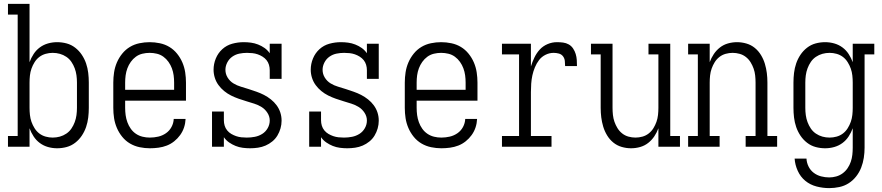

<svg xmlns="http://www.w3.org/2000/svg" viewBox="-20 -755 4540 988"><path d="M274 8Q250 8 227 1.5Q204 -5 185 -19Q166 -33 153 -53Q140 -73 132 -95V0H21V-55H71V-680H21V-735H132V-435Q140 -457 153 -477Q166 -497 185 -511Q204 -525 227 -531.5Q250 -538 274 -538Q299 -538 323 -531.5Q347 -525 367 -509.5Q387 -494 401 -473Q415 -452 423 -428.5Q431 -405 434 -380Q437 -355 437 -330V-200Q437 -175 434 -150Q431 -125 423 -101.5Q415 -78 401 -57Q387 -36 367 -20.5Q347 -5 323 1.5Q299 8 274 8ZM251 -47Q270 -47 288 -52Q306 -57 321.5 -67.5Q337 -78 347.5 -93.5Q358 -109 364.5 -126.5Q371 -144 373.5 -162.5Q376 -181 376 -200V-330Q376 -349 373.5 -367.5Q371 -386 364.5 -403.5Q358 -421 347.5 -436.5Q337 -452 321.5 -462.5Q306 -473 288 -478Q270 -483 251 -483Q233 -483 215 -478Q197 -473 182.5 -462Q168 -451 158 -435Q148 -419 142 -402Q136 -385 134 -366.5Q132 -348 132 -330V-200Q132 -182 134 -163.5Q136 -145 142 -128Q148 -111 158 -95Q168 -79 182.5 -68Q197 -57 215 -52Q233 -47 251 -47Z M751 8Q725 8 698.5 2.5Q672 -3 649 -16.5Q626 -30 609 -51Q592 -72 581.5 -96.5Q571 -121 567 -147Q563 -173 563 -200V-330Q563 -356 567 -382.5Q571 -409 581.5 -433.5Q592 -458 609 -479Q626 -500 648.5 -513.5Q671 -527 697.5 -532.5Q724 -538 750 -538Q776 -538 802.5 -532.5Q829 -527 851.5 -513.5Q874 -500 891 -479Q908 -458 918.5 -433.5Q929 -409 933 -382.5Q937 -356 937 -330V-237H624V-200Q624 -181 626.5 -162.5Q629 -144 635.5 -126Q642 -108 653 -92.5Q664 -77 679.5 -66.5Q695 -56 713.5 -51.5Q732 -47 751 -47Q773 -47 794.5 -52Q816 -57 834 -69.5Q852 -82 862.5 -101.5Q873 -121 874 -143H935Q934 -120 927 -99Q920 -78 907 -60Q894 -42 876.5 -28Q859 -14 838.5 -6Q818 2 795.5 5Q773 8 751 8ZM624 -293H876V-330Q876 -349 873.5 -367.5Q871 -386 864.5 -403.5Q858 -421 847 -436.5Q836 -452 821 -463Q806 -474 787.5 -478.5Q769 -483 750 -483Q731 -483 712.5 -478.5Q694 -474 679 -463Q664 -452 653 -436.5Q642 -421 635.5 -403.5Q629 -386 626.5 -367.5Q624 -349 624 -330Z M1267 8Q1248 8 1229 5.5Q1210 3 1192.5 -4Q1175 -11 1159 -22Q1143 -33 1132 -49V0H1071V-181H1132V-136Q1132 -122 1136 -108.5Q1140 -95 1149 -84Q1158 -73 1170 -66Q1182 -59 1195 -54.5Q1208 -50 1222 -48.5Q1236 -47 1250 -47Q1250 -47 1250 -47Q1250 -47 1250 -47Q1271 -47 1291.5 -51Q1312 -55 1329.5 -66Q1347 -77 1357.5 -95.5Q1368 -114 1368 -135Q1368 -156 1356 -174.5Q1344 -193 1326.5 -204Q1309 -215 1288.5 -221.5Q1268 -228 1248 -234Q1228 -240 1208 -247Q1188 -254 1169 -263.5Q1150 -273 1133.5 -286.5Q1117 -300 1104.5 -317Q1092 -334 1085.5 -354.5Q1079 -375 1079 -396Q1079 -426 1090.5 -454Q1102 -482 1124 -502Q1146 -522 1175 -530Q1204 -538 1234 -538Q1253 -538 1271.5 -535.5Q1290 -533 1308 -526Q1326 -519 1341.5 -508Q1357 -497 1368 -481V-530H1429V-349H1368V-394Q1368 -408 1364 -421.5Q1360 -435 1351.5 -445.5Q1343 -456 1331 -463.5Q1319 -471 1306 -475.5Q1293 -480 1279 -481.5Q1265 -483 1251 -483Q1231 -483 1211.5 -479Q1192 -475 1175.5 -463.5Q1159 -452 1149.5 -433.5Q1140 -415 1140 -396Q1140 -374 1151.5 -355.5Q1163 -337 1181 -326Q1199 -315 1219.5 -309Q1240 -303 1260 -296.5Q1280 -290 1300 -283Q1320 -276 1338.5 -266.5Q1357 -257 1374 -243.5Q1391 -230 1403.5 -213Q1416 -196 1422.5 -176Q1429 -156 1429 -134Q1429 -114 1423.5 -94.5Q1418 -75 1407.5 -57.5Q1397 -40 1381 -27Q1365 -14 1346.5 -6Q1328 2 1307.5 5Q1287 8 1267 8Z M1767 8Q1748 8 1729 5.5Q1710 3 1692.5 -4Q1675 -11 1659 -22Q1643 -33 1632 -49V0H1571V-181H1632V-136Q1632 -122 1636 -108.5Q1640 -95 1649 -84Q1658 -73 1670 -66Q1682 -59 1695 -54.5Q1708 -50 1722 -48.5Q1736 -47 1750 -47Q1750 -47 1750 -47Q1750 -47 1750 -47Q1771 -47 1791.5 -51Q1812 -55 1829.5 -66Q1847 -77 1857.5 -95.5Q1868 -114 1868 -135Q1868 -156 1856 -174.5Q1844 -193 1826.5 -204Q1809 -215 1788.5 -221.5Q1768 -228 1748 -234Q1728 -240 1708 -247Q1688 -254 1669 -263.5Q1650 -273 1633.5 -286.5Q1617 -300 1604.5 -317Q1592 -334 1585.5 -354.5Q1579 -375 1579 -396Q1579 -426 1590.5 -454Q1602 -482 1624 -502Q1646 -522 1675 -530Q1704 -538 1734 -538Q1753 -538 1771.5 -535.5Q1790 -533 1808 -526Q1826 -519 1841.5 -508Q1857 -497 1868 -481V-530H1929V-349H1868V-394Q1868 -408 1864 -421.5Q1860 -435 1851.5 -445.5Q1843 -456 1831 -463.5Q1819 -471 1806 -475.5Q1793 -480 1779 -481.5Q1765 -483 1751 -483Q1731 -483 1711.5 -479Q1692 -475 1675.5 -463.5Q1659 -452 1649.5 -433.5Q1640 -415 1640 -396Q1640 -374 1651.5 -355.5Q1663 -337 1681 -326Q1699 -315 1719.5 -309Q1740 -303 1760 -296.5Q1780 -290 1800 -283Q1820 -276 1838.5 -266.5Q1857 -257 1874 -243.5Q1891 -230 1903.5 -213Q1916 -196 1922.5 -176Q1929 -156 1929 -134Q1929 -114 1923.5 -94.5Q1918 -75 1907.5 -57.5Q1897 -40 1881 -27Q1865 -14 1846.5 -6Q1828 2 1807.5 5Q1787 8 1767 8Z M2251 8Q2225 8 2198.5 2.5Q2172 -3 2149 -16.5Q2126 -30 2109 -51Q2092 -72 2081.5 -96.5Q2071 -121 2067 -147Q2063 -173 2063 -200V-330Q2063 -356 2067 -382.5Q2071 -409 2081.5 -433.5Q2092 -458 2109 -479Q2126 -500 2148.5 -513.5Q2171 -527 2197.5 -532.5Q2224 -538 2250 -538Q2276 -538 2302.5 -532.5Q2329 -527 2351.5 -513.5Q2374 -500 2391 -479Q2408 -458 2418.5 -433.5Q2429 -409 2433 -382.5Q2437 -356 2437 -330V-237H2124V-200Q2124 -181 2126.5 -162.5Q2129 -144 2135.5 -126Q2142 -108 2153 -92.5Q2164 -77 2179.5 -66.5Q2195 -56 2213.5 -51.5Q2232 -47 2251 -47Q2273 -47 2294.5 -52Q2316 -57 2334 -69.5Q2352 -82 2362.5 -101.5Q2373 -121 2374 -143H2435Q2434 -120 2427 -99Q2420 -78 2407 -60Q2394 -42 2376.5 -28Q2359 -14 2338.5 -6Q2318 2 2295.5 5Q2273 8 2251 8ZM2124 -293H2376V-330Q2376 -349 2373.5 -367.5Q2371 -386 2364.5 -403.5Q2358 -421 2347 -436.5Q2336 -452 2321 -463Q2306 -474 2287.5 -478.5Q2269 -483 2250 -483Q2231 -483 2212.5 -478.5Q2194 -474 2179 -463Q2164 -452 2153 -436.5Q2142 -421 2135.5 -403.5Q2129 -386 2126.5 -367.5Q2124 -349 2124 -330Z M2563 0V-55H2651V-475H2563V-530H2712V-413Q2719 -436 2730 -459Q2741 -482 2757.5 -500Q2774 -518 2797.5 -528Q2821 -538 2846 -538Q2862 -538 2877.5 -536Q2893 -534 2906.5 -526.5Q2920 -519 2929 -505.5Q2938 -492 2942.5 -477Q2947 -462 2948 -446.5Q2949 -431 2949 -415H2888Q2888 -428 2886.5 -441.5Q2885 -455 2877 -465.5Q2869 -476 2855.5 -479.5Q2842 -483 2829 -483Q2807 -483 2787 -473Q2767 -463 2754 -446Q2741 -429 2732.5 -408.5Q2724 -388 2719.5 -367Q2715 -346 2713.5 -324.5Q2712 -303 2712 -281V-55H2818V0Z M3227 8Q3203 8 3179 1Q3155 -6 3136 -21.5Q3117 -37 3104 -58.5Q3091 -80 3084 -103.5Q3077 -127 3074 -151Q3071 -175 3071 -200V-475H3021V-530H3132V-200Q3132 -182 3134 -163.5Q3136 -145 3142 -128Q3148 -111 3157.5 -95.5Q3167 -80 3181.5 -68.5Q3196 -57 3214 -52Q3232 -47 3250 -47Q3268 -47 3286 -52Q3304 -57 3318.5 -68.5Q3333 -80 3342.5 -95.5Q3352 -111 3358 -128Q3364 -145 3366 -163.5Q3368 -182 3368 -200V-475H3317V-530H3429V-55H3479V0H3368V-95Q3360 -73 3347 -53.5Q3334 -34 3315.5 -19.5Q3297 -5 3274 1.5Q3251 8 3227 8Z M3521 0V-55H3571V-475H3521V-530H3632V-435Q3640 -457 3653 -476.5Q3666 -496 3684.5 -510.5Q3703 -525 3726 -531.5Q3749 -538 3773 -538Q3797 -538 3821 -531Q3845 -524 3864 -508.5Q3883 -493 3896 -471.5Q3909 -450 3916 -426.5Q3923 -403 3926 -379Q3929 -355 3929 -330V-55H3979V0H3817V-55H3868V-330Q3868 -348 3866 -366.5Q3864 -385 3858 -402Q3852 -419 3842.5 -434.5Q3833 -450 3818.5 -461.5Q3804 -473 3786 -478Q3768 -483 3750 -483Q3732 -483 3714 -478Q3696 -473 3681.5 -461.5Q3667 -450 3657.5 -434.5Q3648 -419 3642 -402Q3636 -385 3634 -366.5Q3632 -348 3632 -330V-55H3683V0Z M4247 213Q4214 213 4181.5 204.5Q4149 196 4124 175.5Q4099 155 4085 124Q4071 93 4069 61H4130Q4131 82 4140.5 101.5Q4150 121 4167 134Q4184 147 4205 152.5Q4226 158 4247 158Q4265 158 4283 153Q4301 148 4316 137Q4331 126 4341.5 110.5Q4352 95 4358 77.5Q4364 60 4366 41.5Q4368 23 4368 5V-95Q4360 -73 4347 -53Q4334 -33 4315 -19Q4296 -5 4273 1.5Q4250 8 4226 8Q4201 8 4177 1.5Q4153 -5 4133 -20.5Q4113 -36 4099 -57Q4085 -78 4077 -101.5Q4069 -125 4066 -150Q4063 -175 4063 -200V-330Q4063 -355 4066 -380Q4069 -405 4077 -428.5Q4085 -452 4099 -473Q4113 -494 4133 -509.5Q4153 -525 4177 -531.5Q4201 -538 4226 -538Q4250 -538 4273 -531.5Q4296 -525 4315 -511Q4334 -497 4347 -477Q4360 -457 4368 -435V-530H4479V-475H4429V5Q4429 31 4425 57Q4421 83 4411.5 107.5Q4402 132 4385.5 153Q4369 174 4347 188Q4325 202 4299 207.5Q4273 213 4247 213ZM4249 -47Q4267 -47 4285 -52Q4303 -57 4317.5 -68Q4332 -79 4342 -95Q4352 -111 4358 -128Q4364 -145 4366 -163.5Q4368 -182 4368 -200V-330Q4368 -348 4366 -366.5Q4364 -385 4358 -402Q4352 -419 4342 -435Q4332 -451 4317.5 -462Q4303 -473 4285 -478Q4267 -483 4249 -483Q4230 -483 4212 -478Q4194 -473 4178.5 -462.5Q4163 -452 4152.5 -436.5Q4142 -421 4135.5 -403.5Q4129 -386 4126.5 -367.5Q4124 -349 4124 -330V-200Q4124 -181 4126.5 -162.5Q4129 -144 4135.5 -126.5Q4142 -109 4152.5 -93.5Q4163 -78 4178.5 -67.5Q4194 -57 4212 -52Q4230 -47 4249 -47Z"/></svg>

Font: Iosevka Slab Light
Style: Regular
Weight: 300
Monospace: yes
Designer: Belleve Invis
Foundry: Belleve Invis
Version: Version 11.1.0; ttfautohint (v1.8.3)